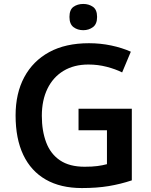

<svg xmlns="http://www.w3.org/2000/svg" viewBox="-20 -943 766 973"><path d="M378 -392H648V-29Q591 -10 531 0Q471 10 395 10Q287 10 212 -33Q137 -76 98 -158Q59 -240 59 -358Q59 -470 103 -552Q147 -634 229.5 -679Q312 -724 431 -724Q489 -724 543.5 -712.5Q598 -701 643 -681L599 -576Q565 -593 520.5 -604.5Q476 -616 428 -616Q355 -616 302 -584Q249 -552 220.5 -493.5Q192 -435 192 -356Q192 -280 214 -221.5Q236 -163 284 -130.5Q332 -98 409 -98Q447 -98 473.5 -101.5Q500 -105 522 -111V-283H378ZM402 -923Q430 -923 451 -908.5Q472 -894 472 -857Q472 -821 451 -805.5Q430 -790 402 -790Q373 -790 352.5 -805.5Q332 -821 332 -857Q332 -894 352.5 -908.5Q373 -923 402 -923Z"/></svg>

Font: Noto Sans Devanagari SemiBold
Style: Regular
Weight: 600
Version: Version 2.003